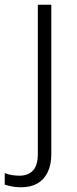

<svg xmlns="http://www.w3.org/2000/svg" viewBox="-72 -552 325 812"><path d="M17 240Q-5 240 -22 236.5Q-39 233 -52 229V180Q-37 186 -21.5 188.5Q-6 191 11 191Q47 191 67.5 169Q88 147 88 99V-532H145V100Q145 145 129.5 176.5Q114 208 86 224Q58 240 17 240Z"/></svg>

Font: Noto Sans Hebrew Light
Style: Regular
Weight: 300
Designer: Monotype Design Team
Foundry: Monotype Imaging Inc.
Version: Version 2.003